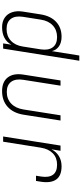

<svg xmlns="http://www.w3.org/2000/svg" viewBox="510 -1280 780 1840"><g transform="rotate(90 900.0 -360.0)"><path d="M241 10Q187 10 150 -15Q113 -40 97.5 -85Q82 -130 91 -189L118 -360Q133 -455 189 -507.5Q245 -560 332 -560Q388 -560 424 -535Q460 -510 470 -467L512 -730H562L446 0H396L408 -79Q386 -36 343 -13Q300 10 241 10ZM258 -33Q326 -33 370.5 -74.5Q415 -116 426 -189L453 -360Q464 -434 433.5 -475.5Q403 -517 335 -517Q268 -517 223.5 -475.5Q179 -434 168 -360L141 -189Q130 -116 160.5 -74.5Q191 -33 258 -33Z M853 10Q764 10 722 -44.5Q680 -99 695 -194L751 -550H801L745 -194Q733 -119 764 -77Q795 -35 861 -35Q928 -35 972.5 -77Q1017 -119 1029 -194L1085 -550H1135L1079 -194Q1063 -97 1004 -43.5Q945 10 853 10Z M1288 0 1375 -550H1425L1411 -463Q1434 -509 1476 -534.5Q1518 -560 1573 -560Q1664 -560 1700 -509Q1736 -458 1722 -365L1714 -315H1664L1672 -365Q1683 -439 1654.5 -478Q1626 -517 1558 -517Q1491 -517 1449 -476Q1407 -435 1395 -360L1338 0Z"/></g></svg>

Font: JetBrains Mono NL Thin
Style: Italic
Weight: 100
Italic angle: -9°
Monospace: yes
Designer: Philipp Nurullin, Konstantin Bulenkov
Foundry: JetBrains
Version: Version 2.305; ttfautohint (v1.8.4.7-5d5b)